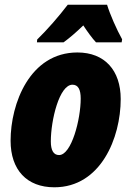

<svg xmlns="http://www.w3.org/2000/svg" viewBox="-20 -786 557 816"><path d="M138 -618 137 -606H250C275 -624 303 -648 334 -678C351 -652 372 -623 388 -606H497L499 -619C476 -660 447 -726 435 -766H268C229 -715 182 -661 138 -618ZM211 10C408 10 493 -200 493 -365C493 -487 425 -563 309 -563C107 -563 25 -346 25 -188C25 -64 94 10 211 10ZM231 -127C207 -127 196 -148 196 -185C196 -275 232 -426 288 -426C312 -426 323 -406 323 -367C323 -279 284 -127 231 -127Z"/></svg>

Font: Noto Sans Condensed Black
Style: Italic
Weight: 900
Width: 3
Italic angle: -12°
Designer: Monotype Design Team
Foundry: Monotype Imaging Inc.
Version: Version 2.013